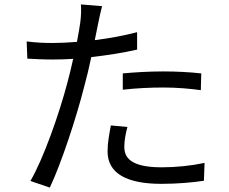

<svg xmlns="http://www.w3.org/2000/svg" viewBox="-20 -815 1040 871"><path d="M537 -482V-408C599 -415 660 -418 723 -418C781 -418 840 -413 891 -406L893 -482C839 -488 779 -491 720 -491C656 -491 590 -487 537 -482ZM558 -239 483 -246C475 -204 468 -167 468 -128C468 -29 554 19 712 19C785 19 851 13 905 5L908 -76C847 -63 778 -56 713 -56C570 -56 544 -102 544 -149C544 -175 549 -206 558 -239ZM221 -620C185 -620 149 -621 101 -627L104 -549C140 -547 176 -545 220 -545C248 -545 279 -546 312 -548C304 -512 295 -474 286 -441C249 -300 178 -97 118 6L206 36C258 -74 326 -280 362 -422C374 -466 385 -512 394 -556C464 -564 537 -575 602 -590V-669C541 -653 475 -641 410 -633L425 -707C429 -727 437 -765 443 -787L347 -795C349 -774 348 -740 344 -712C341 -692 336 -660 329 -625C290 -622 254 -620 221 -620Z"/></svg>

Font: Noto Sans CJK SC
Style: Regular
Weight: 400
Designer: Ryoko NISHIZUKA 西塚涼子 (kana, bopomofo & ideographs); Paul D. Hunt (Latin, Greek & Cyrillic); Sandoll Communications 산돌커뮤니
Foundry: Adobe
Version: Version 2.004;hotconv 1.0.118;makeotfexe 2.5.65603